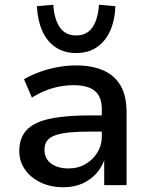

<svg xmlns="http://www.w3.org/2000/svg" viewBox="-20 -778 631 807"><path d="M246 9Q193 9 151 -11Q109 -31 85 -65.5Q61 -100 61 -143Q61 -198 91.5 -231Q122 -264 188 -278.5Q254 -293 359 -293H424V-225H364Q310 -225 273 -221.5Q236 -218 212.5 -209.5Q189 -201 178 -186.5Q167 -172 167 -149Q167 -111 195 -90.5Q223 -70 269 -70Q308 -70 339 -88Q370 -106 389 -136.5Q408 -167 408 -204V-317Q408 -372 378.5 -396Q349 -420 289 -420Q246 -420 203 -408Q160 -396 114 -368L81 -445Q112 -463 148 -476Q184 -489 223 -496Q262 -503 300 -503Q367 -503 414.5 -482Q462 -461 487 -418Q512 -375 512 -305V0H418V-107H419Q407 -73 383 -47Q359 -21 325 -6Q291 9 246 9ZM300 -555Q250 -555 213.5 -579.5Q177 -604 157.5 -648.5Q138 -693 135 -752L204 -758Q208 -697 231.5 -663Q255 -629 300 -629Q345 -629 368.5 -663Q392 -697 396 -758L465 -752Q463 -693 443 -648.5Q423 -604 387 -579.5Q351 -555 300 -555Z"/></svg>

Font: Nunito Sans 9pt SemiBold
Style: Regular
Weight: 600
Version: Version 3.101;gftools[0.9.27]